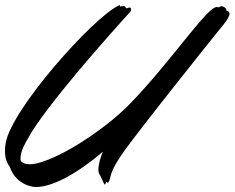

<svg xmlns="http://www.w3.org/2000/svg" viewBox="-35 -726 937 767"><path d="M484.9 -678.2Q474.1 -666.5 453.4 -643.6Q432.6 -620.6 405.5 -589.8Q378.4 -559.1 346.7 -522.7Q314.9 -486.3 282.2 -447.3Q249.5 -408.2 217.8 -368.9Q186 -329.6 158.4 -293.5Q130.9 -257.3 109.4 -225.8Q87.9 -194.3 76.2 -171.9Q73.2 -167 68.4 -158.4Q63.5 -149.9 58.8 -139.4Q54.2 -128.9 50.5 -117.2Q46.9 -105.5 46.9 -94.2Q46.9 -90.8 46.9 -88.4Q46.9 -85.9 47.9 -83Q58.6 -69.8 83 -69.8Q103.5 -69.8 131.1 -78.6Q158.7 -87.4 190.4 -102.3Q222.2 -117.2 256.3 -137.2Q290.5 -157.2 323.7 -179.9Q356.9 -202.6 387.7 -226.3Q418.5 -250 443.8 -272.9Q476.6 -302.2 512.7 -341.3Q548.8 -380.4 584.7 -422.6Q620.6 -464.8 654.8 -507.1Q689 -549.3 718.3 -585.2Q747.6 -621.1 770.3 -647.2Q793 -673.3 806.2 -684.1Q816.4 -692.9 822.3 -695.6Q828.1 -698.2 831.1 -698.2Q833.5 -698.2 835 -697.5Q836.4 -696.8 837.9 -696.8Q840.8 -696.8 843.5 -699Q846.2 -701.2 849.1 -701.2Q856 -701.2 862.5 -696.5Q869.1 -691.9 869.1 -685.1Q869.1 -683.6 871.1 -682.9Q873 -682.1 875.5 -681.2Q877.9 -680.2 879.9 -677.7Q881.8 -675.3 881.8 -670.9Q881.8 -664.1 875.2 -652.3Q868.7 -640.6 850.1 -618.2Q841.8 -607.9 823.2 -585Q804.7 -562 779.8 -530.8Q754.9 -499.5 725.1 -461.9Q695.3 -424.3 664.3 -385.3Q633.3 -346.2 603 -307.6Q572.8 -269 546.6 -235.4Q520.5 -201.7 500.2 -175Q480 -148.4 469.2 -133.8Q447.3 -104 435.1 -83.7Q422.9 -63.5 416.5 -49.6Q410.2 -35.6 407.7 -26.1Q405.3 -16.6 402.8 -7.8Q400.4 -1 398.9 1.5Q397.5 3.9 396 3.9Q393.6 3.9 392.6 2.4Q391.6 1 390.1 1Q389.6 1 388.2 3.9Q386.7 6.8 385.7 9Q384.8 11.2 383.8 11.2Q382.3 11.2 379.9 6.8Q377.4 2.4 373 -8.8Q368.7 -19 366 -23.4Q363.3 -27.8 362.1 -30Q360.8 -32.2 360.1 -33.4Q359.4 -34.7 358.9 -39.1Q358.9 -40.5 358.4 -42.5Q357.9 -44.4 357.9 -46.9Q357.9 -62 362.8 -81.3Q367.7 -100.6 376 -120.1Q333 -83.5 293.9 -56.6Q254.9 -29.8 221.2 -12.7Q187.5 4.4 159.4 12.7Q131.3 21 109.9 21Q104.5 21 100.1 20.5Q95.7 20 91.8 19Q73.7 15.1 59.3 7.3Q44.9 -0.5 33.9 -11.2Q22.9 -22 15.4 -34.4Q7.8 -46.9 3.9 -60.1Q-4.4 -70.8 -9.8 -85.9Q-15.1 -101.1 -15.1 -123Q-15.1 -137.2 -12.2 -154.8Q-7.8 -180.7 9.8 -215.8Q27.3 -251 53.7 -291.3Q80.1 -331.5 113.3 -375Q146.5 -418.5 182.6 -460.9Q218.8 -503.4 255.4 -542.7Q292 -582 325.4 -614Q358.9 -646 387.2 -668.9Q415.5 -691.9 434.1 -701.2L442.9 -706.1Q443.8 -706.1 443.8 -704.1V-702.1Q443.8 -700.2 445.8 -700.2Q448.2 -700.2 451.7 -701.2Q455.1 -702.1 458 -702.1Q463.4 -702.1 465.8 -698.2Q468.3 -692.9 471.2 -692.9Q473.6 -692.9 475.8 -694.3Q478 -695.8 481.9 -695.8Q485.8 -695.8 487.3 -693.4Q488.8 -690.9 488.8 -687Q488.8 -684.6 488 -682.1Q487.3 -679.7 484.9 -678.2Z"/></svg>

Font: Oregano
Style: Italic
Weight: 400
Italic angle: -12°
Designer: Astigmatic (AOETI)
Foundry: Astigmatic (AOETI)
Version: Version 1.000